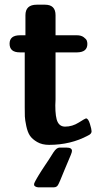

<svg xmlns="http://www.w3.org/2000/svg" viewBox="-20 -609 444 822"><path d="M21 -421.9Q21 -458 65.9 -458H88.9V-543.9Q88.9 -588.9 137.2 -588.9H172.9Q217.8 -588.9 217.8 -543.9V-458H309.1Q327.1 -458 338.1 -450Q349.1 -441.9 351.6 -435.1Q354 -428.2 354 -420.9Q354 -385.7 311 -384.8H217.8V-183.1Q217.8 -178.2 217.3 -170.2Q216.8 -162.1 216.8 -158.2Q216.8 -106.4 226.8 -86.7Q236.8 -66.9 258.8 -66.9Q289.6 -66.9 317.4 -84.5Q345.2 -102.1 348.1 -102.1Q357.9 -102.1 365 -78.6Q372.1 -55.2 372.1 -46.9Q372.1 -35.6 356.9 -28.8Q282.7 11.2 189.9 11.2Q160.2 11.2 139.2 -1Q118.2 -13.2 108.2 -28.1Q98.1 -43 92.5 -69.6Q86.9 -96.2 86.4 -110.6Q85.9 -125 85.9 -149.9V-384.8H64.9Q21 -384.8 21 -421.9ZM209 43Q222.2 22.9 234.9 22.9H265.1Q288.1 22.9 288.1 37.1Q288.1 42 283.2 54.2Q272 80.1 255.9 119.1Q233.9 174.3 228 183.6Q222.2 192.9 210.9 192.9Q209 192.9 208 192.9H143.1Q130.9 191.9 126 184.1Q126 182.1 126 179.4Q126 176.8 127.9 172.9Q129.9 168.9 131.8 165Q133.8 161.1 137.9 154.1Q142.1 147 146 140.4Q149.9 133.8 157 122.8Q164.1 111.8 171.1 101.3Q178.2 90.8 188.7 75Q199.2 59.1 209 43Z"/></svg>

Font: CMU Sans Serif
Style: Bold
Weight: 700
Version: Version 0.7.0